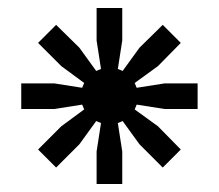

<svg xmlns="http://www.w3.org/2000/svg" viewBox="-20 -720 546 479"><path d="M33 -448V-512H115L185 -501L190 -513L133 -555L75 -613L120 -658L178 -601L220 -543L232 -548L221 -619V-700H285V-619L274 -548L286 -543L328 -601L386 -658L431 -613L374 -555L316 -513L321 -501L391 -512H473V-448H391L321 -459L316 -447L374 -405L431 -347L386 -302L328 -360L286 -418L274 -413L285 -342V-261H221V-342L232 -413L220 -418L178 -360L120 -302L75 -347L133 -405L190 -447L185 -459L115 -448Z"/></svg>

Font: Space Grotesk Frontify Medium
Style: Regular
Weight: 500
Designer: Florian Karsten
Version: Version 2.000